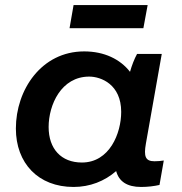

<svg xmlns="http://www.w3.org/2000/svg" viewBox="-20 -734 724 762"><path d="M540 8C566 8 591 5 613 0L630 -97C618 -95 606 -94 593 -94C557 -94 550 -113 559 -164L622 -520H524C513 -500 503 -474 496 -449C457 -499 394 -530 314 -530C144 -530 43 -377 43 -224C43 -86 132 8 272 8C337 8 395 -15 441 -55C452 -14 484 8 540 8ZM334 -430C381 -430 461 -399 461 -290C461 -205 415 -89 305 -89C223 -89 173 -143 173 -230C173 -318 223 -430 334 -430ZM256 -622H549L566 -714H272Z"/></svg>

Font: Fixel Display SemiBold
Style: Italic
Weight: 600
Italic angle: -10°
Designer: AlfaBravo + MacPaw
Foundry: Kyrylo Tkachov, Marchela Mozhyna, Serhii Makarenko, Maria Weinstein, Zakhar Kryvoshyya
Version: Version 1.210;Glyphs 3.2 (3217)